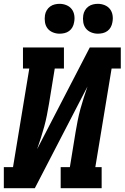

<svg xmlns="http://www.w3.org/2000/svg" viewBox="-21 -983 651 1003"><path d="M-1 0V-110H47L132 -625H99V-735H313V-625H265L235 -441Q230 -411 224 -381Q218 -351 210 -321.5Q202 -292 192.5 -262.5Q183 -233 173 -204L448 -735H610V-625H562L477 -110H510V0H296V-110H344L374 -294Q379 -324 385 -354Q391 -384 399 -413.5Q407 -443 416.5 -472.5Q426 -502 436 -531L161 0ZM490 -807Q472 -807 455 -814Q438 -821 427.5 -834.5Q417 -848 414 -866.5Q411 -885 414 -904Q416 -917 423 -929Q430 -941 441 -949Q452 -957 465 -960Q478 -963 490 -963Q509 -963 526 -956Q543 -949 553.5 -935.5Q564 -922 567 -903.5Q570 -885 566 -866Q564 -853 557.5 -841Q551 -829 540 -821Q529 -813 516 -810Q503 -807 490 -807ZM290 -807Q272 -807 255 -814Q238 -821 227.5 -834.5Q217 -848 214 -866.5Q211 -885 214 -904Q216 -917 223 -929Q230 -941 241 -949Q252 -957 265 -960Q278 -963 290 -963Q309 -963 326 -956Q343 -949 353.5 -935.5Q364 -922 367 -903.5Q370 -885 366 -866Q364 -853 357.5 -841Q351 -829 340 -821Q329 -813 316 -810Q303 -807 290 -807Z"/></svg>

Font: Iosevka Slab XBdEx
Style: Italic
Weight: 800
Width: 7
Italic angle: -9°
Monospace: yes
Designer: Belleve Invis
Foundry: Belleve Invis
Version: Version 11.1.1; ttfautohint (v1.8.3)